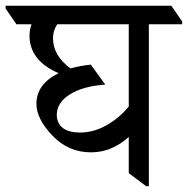

<svg xmlns="http://www.w3.org/2000/svg" viewBox="-62 -642 653 667"><path d="M570.8 -557.6H455.1V4.9H445.8L385.3 -40.5V-166.5Q361.8 -144 327.9 -128.4Q293.9 -112.8 253.9 -112.8Q175.3 -112.8 119.9 -171.1Q64.5 -229.5 64.5 -280.8Q64.5 -350.1 141.6 -387.7Q40.5 -431.6 40.5 -518.1Q40.5 -537.6 47.4 -557.6H-4.9L-42.5 -612.3V-622.1H533.2L570.8 -567.4ZM385.3 -557.6H136.7Q122.1 -535.2 122.1 -509.3Q122.1 -448.7 183.1 -404.3Q216.3 -413.6 253.4 -417.5L303.7 -348.1Q226.6 -342.8 180.9 -314.2Q135.3 -285.6 135.3 -243.2Q135.3 -214.4 155.5 -198Q175.8 -181.6 216.8 -181.6Q263.2 -181.6 307.9 -206.8Q352.5 -231.9 385.3 -272Z"/></svg>

Font: Noto Serif Devanagari
Style: Regular
Weight: 400
Designer: Monotype Design Team
Foundry: Monotype Imaging Inc.
Version: Version 1.01